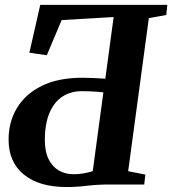

<svg xmlns="http://www.w3.org/2000/svg" viewBox="-20 -763 712 794"><path d="M255 10.5Q142.5 10.5 79 -40.8Q15.5 -92 15.5 -186Q15.5 -258.5 50 -316.2Q84.5 -374 152.5 -407.8Q220.5 -441.5 321.5 -441.5Q344.5 -441.5 370.8 -440.2Q397 -439 415.5 -437.5L450 -692.5L235 -680L173.5 -534.5L101.5 -545L146.5 -743H672L667.5 -701L595.5 -688L510 -55L581 -41L576.5 0H432Q384 0 340 5.2Q296 10.5 255 10.5ZM284.5 -42.5Q305.5 -42.5 325.5 -46Q345.5 -49.5 363.5 -55L407.5 -381Q395.5 -382.5 379.5 -383.8Q363.5 -385 347.2 -385.5Q331 -386 318 -386Q273 -386 238.5 -363.8Q204 -341.5 184.8 -296.5Q165.5 -251.5 165.5 -183Q165.5 -136.5 180.8 -105.2Q196 -74 223 -58.2Q250 -42.5 284.5 -42.5Z"/></svg>

Font: Merriweather 48pt
Style: Bold Italic
Weight: 700
Italic angle: -7.8°
Version: Version 2.101